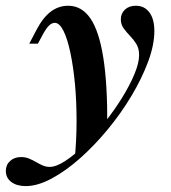

<svg xmlns="http://www.w3.org/2000/svg" viewBox="-87 -448 590 661"><path d="M1.6 192.7Q-29 192.7 -48 178.6Q-66.9 164.5 -66.9 140.3Q-66.9 119.4 -52 106Q-37.1 92.7 -14.5 92.7Q0.8 92.7 13.3 98Q25.8 103.2 37.5 110.1Q49.2 116.9 60.5 121.8Q71.8 126.6 83.9 126.6Q106.5 126.6 137.9 106Q169.4 85.5 204 51.2Q238.7 16.9 272.2 -25Q305.6 -66.9 332.7 -110.5Q359.7 -154 375.8 -192.7Q391.9 -231.5 391.9 -258.1Q391.9 -280.6 382.7 -296Q373.4 -311.3 360.9 -324.2Q348.4 -337.1 338.7 -350.4Q329 -363.7 329 -381.5Q329 -401.6 343.1 -414.9Q357.3 -428.2 380.6 -428.2Q410.5 -428.2 427.4 -405.2Q444.4 -382.3 444.4 -341.1Q444.4 -293.5 423 -235.9Q401.6 -178.2 365.7 -118.1Q329.8 -58.1 283.9 -2.4Q237.9 53.2 188.3 97.2Q138.7 141.1 90.3 166.9Q41.9 192.7 1.6 192.7ZM170.2 99.2Q176.6 34.7 176.6 -32.3Q176.6 -99.2 171 -159.3Q165.3 -219.4 155.2 -266.9Q145.2 -314.5 131.5 -341.9Q117.7 -369.4 101.6 -369.4Q91.1 -369.4 81 -359.3Q71 -349.2 58.1 -325L43.5 -297.6H13.7L38.7 -345.2Q60.5 -387.1 87.5 -407.7Q114.5 -428.2 147.6 -428.2Q194.4 -428.2 224.2 -384.7Q254 -341.1 268.5 -250.4Q283.1 -159.7 282.3 -16.1Q266.1 4 249.6 23Q233.1 41.9 213.7 60.9Q194.4 79.8 170.2 99.2Z"/></svg>

Font: Playfair 5pt SemiExpanded Light
Style: Bold Italic
Weight: 700
Italic angle: -15.6°
Version: Version 2.001;gftools[0.9.30]